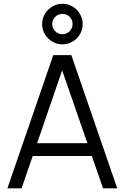

<svg xmlns="http://www.w3.org/2000/svg" viewBox="-20 -1018 674 1038"><path d="M268 -720H365.7L613.7 0H537L301.7 -679H330.3L96.7 0H20ZM130.7 -243.7H502.7V-174.7H130.7ZM207.7 -888Q207.7 -917.4 222.6 -942.6Q237.5 -967.8 262.7 -982.8Q287.9 -997.7 317.3 -997.7Q347.2 -997.7 372.3 -982.8Q397.5 -967.8 412.2 -942.6Q427 -917.4 427 -888Q427 -858.2 412.3 -833Q397.6 -807.8 372.4 -793.1Q347.2 -778.3 317.3 -778.3Q287.9 -778.3 262.7 -793.1Q237.5 -807.8 222.6 -833Q207.7 -858.2 207.7 -888ZM372.3 -888Q372.3 -911 356.3 -927Q340.3 -943 317.3 -943Q294.8 -943 278.6 -927Q262.3 -911 262.3 -888Q262.3 -865.5 278.6 -849.2Q294.8 -833 317.3 -833Q340.3 -833 356.3 -849.2Q372.3 -865.5 372.3 -888Z"/></svg>

Font: Tap Sans
Style: Regular
Weight: 400
Designer: Tap Payments
Foundry: Tap Payments
Version: Version 1.001;Glyphs 3.1.2 (3151)